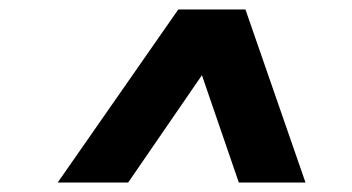

<svg xmlns="http://www.w3.org/2000/svg" viewBox="-20 -708 745 406"><path d="M102 -322 357 -688H499L626 -322H485L407 -549L251 -322Z"/></svg>

Font: Archivo SemiExpanded Black
Style: Italic
Weight: 900
Width: 6
Italic angle: -10°
Designer: Hector Gatti
Foundry: Omnibus-Type
Version: Version 2.001